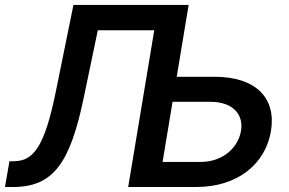

<svg xmlns="http://www.w3.org/2000/svg" viewBox="-32 -747 1155 767"><path d="M-12.1 0H20.6C181.8 0 248.2 -97.3 302.2 -355.1L358.7 -626.1H584.2L480.1 0H752.5C916.9 0 1028.4 -91.6 1050.4 -223.4C1072.4 -355.5 990.1 -440.3 825.3 -440.3H674L721.6 -727.3H261.4L192.8 -389.9C145.6 -153.4 99.4 -104.8 25.2 -103L5.7 -102.6ZM617.5 -100.1 657.3 -340.2H808.9C899.9 -340.2 941.4 -288.4 930.8 -224.8C920.5 -159.4 860.1 -100.1 769.2 -100.1Z"/></svg>

Font: Magic Ui Pro Semi Bold
Style: Italic
Weight: 600
Italic angle: -9.39999°
Designer: Stefan Endress, Andreas Faust
Version: Version 1.000;FEAKit 1.0